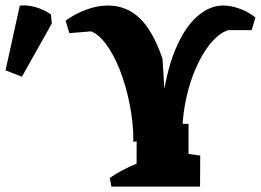

<svg xmlns="http://www.w3.org/2000/svg" viewBox="-246 -691 965 711"><path d="M248 -165.8Q248 -236 234.1 -305.6Q220.2 -375.2 196.8 -434.4Q173.2 -493.5 143.2 -532.1Q113.2 -570.8 80 -578.5L103.2 -575.8L10.8 -568.2L-3 -614.5Q31.5 -639.8 72.9 -655.1Q114.2 -670.5 154.2 -670.5Q222.2 -670.5 271.4 -623.6Q320.5 -576.8 355.8 -473.5L366 -307.5L353 -292.8Q367.5 -420.5 401.9 -504Q436.2 -587.5 482.9 -629Q529.5 -670.5 580.2 -670.5Q611.2 -670.5 644.8 -657.6Q678.2 -644.8 699.8 -625.8L686 -579.5H597.5L608.2 -581.5Q582 -576.8 556 -553.5Q530 -530.2 507.2 -492.8Q484.5 -455.2 466.6 -406.8Q448.8 -358.2 438.8 -303Q428.8 -247.8 428.8 -189ZM166.5 0 160.5 -32Q182 -47.5 207.1 -60.5Q232.2 -73.5 259.5 -85L260.5 0ZM259.5 0 260.2 -236.2 452.2 -232.2 452 0ZM366.5 0 368.8 -132.8 495.5 -114.8 494.8 0ZM348 -296 350 -366H384V-296ZM-165 -406.8 -225.5 -430.5 -172.8 -669.8Q-152.2 -672.8 -129.9 -668.2Q-107.5 -663.8 -88.1 -655.1Q-68.8 -646.5 -57.2 -636.8L-54.2 -603.8Z"/></svg>

Font: Eczar
Style: Regular
Weight: 400
Designer: Vaibhav Singh
Foundry: Rosetta Type Foundry
Version: Version 2.000